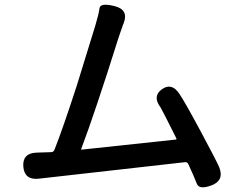

<svg xmlns="http://www.w3.org/2000/svg" viewBox="-20 -781 1040 824"><path d="M889 14Q835 35 824.5 7Q814 -21 788 -77Q784 -86 774 -85L145 -14Q85 -8 80 -66Q76 -124 137 -126L199 -128Q210 -128 214 -139Q249 -227 310 -415L389 -671Q404 -721 407 -745.5Q410 -770 471 -755Q533 -740 511 -682L508 -675Q498 -648 489 -620Q387 -296 329 -143Q327 -138 332 -139L734 -182Q739 -183 737 -187Q673 -315 669 -320Q633 -368 675 -398Q717 -428 750 -378Q775 -341 842.5 -215Q910 -89 921 -63Q943 -7 889 14Z"/></svg>

Font: Resource Han Rounded CN Medium
Style: Regular
Weight: 500
Designer: Cyano Hao (round all glyphs); Ryoko NISHIZUKA 西塚涼子 (kana, bopomofo & ideographs); Paul D. Hunt (Latin, Greek & Cyrillic)
Foundry: Cyano Hao
Version: 0.990